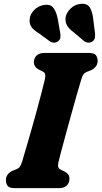

<svg xmlns="http://www.w3.org/2000/svg" viewBox="-20 -974 526 994"><path d="M282.5 -133.5Q278.5 -115 282.5 -107Q286.5 -99 296.5 -94.5L312.5 -87Q326 -80 332.8 -71.2Q339.5 -62.5 339.5 -48.5Q339.5 -26.5 325.2 -13.2Q311 0 286 0H56Q28.5 0 19.5 -11.8Q10.5 -23.5 10.5 -41.5Q10.5 -59.5 20.5 -71.5Q30.5 -83.5 44 -89.5L63 -97Q75.5 -101.5 82 -110Q88.5 -118.5 95 -138.5Q103 -166 115.5 -208.5Q128 -251 142.2 -300.8Q156.5 -350.5 170.2 -400.8Q184 -451 195.2 -494.5Q206.5 -538 213 -566.5Q216 -581.5 213.5 -590.5Q211 -599.5 199 -605L182.5 -613Q155.5 -627 155.5 -651.5Q155.5 -673.5 169.8 -686.8Q184 -700 211 -700H440Q467 -700 476.2 -688.5Q485.5 -677 485.5 -659Q485.5 -641 475.2 -628.8Q465 -616.5 451 -610.5L432 -603Q418.5 -597.5 412.8 -590.2Q407 -583 401 -563.5Q391.5 -532.5 377.2 -482.5Q363 -432.5 347.2 -375.5Q331.5 -318.5 317.2 -266.2Q303 -214 293.5 -177.8Q284 -141.5 282.5 -133.5ZM462.5 -876 472 -800.5Q473 -788 471 -777.8Q469 -767.5 459 -759.5Q449 -752.5 437.2 -753.2Q425.5 -754 417 -760L362 -806.5Q336.5 -825 326.8 -842.8Q317 -860.5 319.5 -884Q324 -909 345.5 -929.8Q367 -950.5 397 -954Q431.5 -957.5 445 -935.2Q458.5 -913 462.5 -876ZM279 -876 292 -802Q294 -790 292.8 -779.8Q291.5 -769.5 281.5 -761Q272.5 -753.5 260.5 -753.2Q248.5 -753 239.5 -759L181.5 -801.5Q154 -818 142.8 -834.2Q131.5 -850.5 133.5 -874.5Q135.5 -899.5 156 -921.2Q176.5 -943 206.5 -948Q241.5 -954 256.8 -933Q272 -912 279 -876Z"/></svg>

Font: Fraunces 9pt S100
Style: Bold Italic
Weight: 700
Italic angle: -16°
Version: Version 1.000; ttfautohint (v1.8.3)